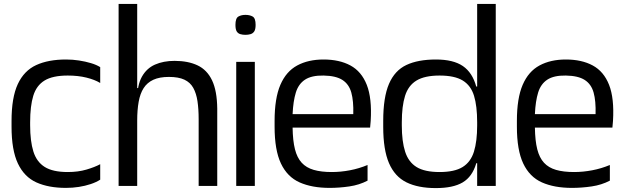

<svg xmlns="http://www.w3.org/2000/svg" viewBox="-20 -950 3189 981"><path d="M492 -526Q464 -543 421.5 -553.5Q379 -564 326 -564Q249 -564 207.5 -538.5Q166 -513 150 -460.5Q134 -408 134 -325V-310Q134 -229 150.5 -176Q167 -123 208.5 -97Q250 -71 326 -71Q379 -71 421.5 -83.5Q464 -96 492 -111V-32Q472 -19 443.5 -9.5Q415 0 383 5Q351 10 317 10Q228 10 166 -18Q104 -46 71.5 -114.5Q39 -183 39 -303V-332Q39 -452 71 -520.5Q103 -589 165 -617.5Q227 -646 317 -646Q351 -646 383.5 -641Q416 -636 444.5 -627.5Q473 -619 492 -607Z M586 -930H681V-442V0H586ZM995 -385 1090 -398V0H995ZM681 -442Q681 -515 705 -558Q729 -601 772 -620Q815 -639 872 -639Q941 -639 989.5 -616Q1038 -593 1063.5 -539.5Q1089 -486 1090 -395L995 -341Q995 -393 989 -433Q983 -473 967.5 -501Q952 -529 922 -543Q892 -557 843 -557Q795 -557 763.5 -542.5Q732 -528 714 -500Q696 -472 688.5 -430Q681 -388 681 -334ZM648 -500H694L683 -436L648 -461Z M1187 0V-634H1282V0ZM1234 -772Q1220 -772 1208 -775.5Q1196 -779 1189.5 -789.5Q1183 -800 1183 -823Q1183 -857 1198 -865.5Q1213 -874 1234 -874Q1256 -874 1271 -865.5Q1286 -857 1286 -823Q1286 -800 1279 -789.5Q1272 -779 1260 -775.5Q1248 -772 1234 -772Z M1664 10Q1574 10 1511 -18Q1448 -46 1415.5 -114.5Q1383 -183 1383 -303V-332Q1383 -448 1412.5 -516.5Q1442 -585 1498.5 -615.5Q1555 -646 1633 -646Q1714 -646 1770.5 -615.5Q1827 -585 1854 -516.5Q1881 -448 1874 -332L1871 -298H1475Q1476 -231 1487 -187.5Q1498 -144 1521.5 -118.5Q1545 -93 1583 -82Q1621 -71 1675 -71Q1721 -71 1768 -80Q1815 -89 1858 -107V-27Q1816 -5 1765 2.5Q1714 10 1664 10ZM1475 -367H1785Q1787 -434 1775 -477Q1763 -520 1729.5 -541.5Q1696 -563 1633 -564Q1572 -565 1538.5 -543Q1505 -521 1491.5 -477Q1478 -433 1475 -367Z M2207 11Q2116 11 2056.5 -18.5Q1997 -48 1967.5 -116.5Q1938 -185 1938 -302V-332Q1938 -453 1967.5 -521.5Q1997 -590 2056.5 -618Q2116 -646 2207 -646Q2296 -646 2345 -612.5Q2394 -579 2413.5 -507Q2433 -435 2433 -320V-296Q2433 -182 2413 -114.5Q2393 -47 2344 -18Q2295 11 2207 11ZM2407 -116V-135H2422V-116ZM2226 -71Q2302 -71 2343.5 -96.5Q2385 -122 2401.5 -175Q2418 -228 2418 -309V-325Q2418 -408 2402 -460.5Q2386 -513 2344.5 -538.5Q2303 -564 2226 -564Q2150 -564 2108 -538.5Q2066 -513 2049.5 -460Q2033 -407 2033 -325V-309Q2033 -228 2050 -175Q2067 -122 2108.5 -96.5Q2150 -71 2226 -71ZM2407 -489V-508H2422V-489ZM2418 0V-930H2513V0Z M2902 10Q2812 10 2749 -18Q2686 -46 2653.5 -114.5Q2621 -183 2621 -303V-332Q2621 -448 2650.5 -516.5Q2680 -585 2736.5 -615.5Q2793 -646 2871 -646Q2952 -646 3008.5 -615.5Q3065 -585 3092 -516.5Q3119 -448 3112 -332L3109 -298H2713Q2714 -231 2725 -187.5Q2736 -144 2759.5 -118.5Q2783 -93 2821 -82Q2859 -71 2913 -71Q2959 -71 3006 -80Q3053 -89 3096 -107V-27Q3054 -5 3003 2.5Q2952 10 2902 10ZM2713 -367H3023Q3025 -434 3013 -477Q3001 -520 2967.5 -541.5Q2934 -563 2871 -564Q2810 -565 2776.5 -543Q2743 -521 2729.5 -477Q2716 -433 2713 -367Z"/></svg>

Font: Matangi SemiBold
Style: Regular
Weight: 600
Designer: Prashant Pant
Foundry: The Graphic Ant
Version: Version 3.002